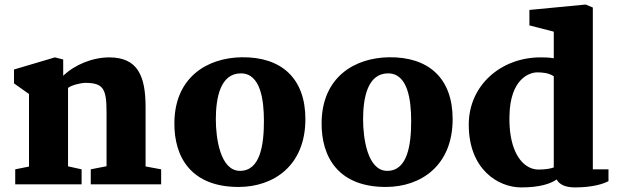

<svg xmlns="http://www.w3.org/2000/svg" viewBox="-20 -816 2735 850"><path d="M47.4 0H341.3V-66.4L281.2 -79.6V-426.8C297.4 -440.4 343.3 -449.2 355.5 -449.2C437 -449.2 451.7 -424.3 451.7 -319.8V-80.1L381.8 -66.4V0H693.4V-66.4L624.5 -79.1V-341.8C624.5 -481 588.9 -561.5 464.4 -562C389.6 -562 311 -529.8 259.8 -480.5V-552.7L223.1 -562L42 -508.3V-446.8L108.4 -399.9V-78.6L47.4 -66.4Z M752 -273.9C750 -117.2 829.1 12.2 1037.1 11.7C1191.9 11.2 1332 -83 1332 -288.6C1332 -470.2 1225.1 -564.5 1050.8 -562.5C897 -560.5 754.4 -474.1 752 -273.9ZM1042.5 -59.6C955.1 -59.6 935.5 -204.1 935.5 -287.6C935.5 -383.3 955.6 -491.2 1046.4 -491.2C1133.8 -491.2 1148.4 -373 1148.4 -280.3C1148.4 -177.2 1133.3 -59.6 1042.5 -59.6Z M1403.8 -273.9C1401.9 -117.2 1481 12.2 1689 11.7C1843.8 11.2 1983.9 -83 1983.9 -288.6C1983.9 -470.2 1877 -564.5 1702.6 -562.5C1548.8 -560.5 1406.2 -474.1 1403.8 -273.9ZM1694.3 -59.6C1606.9 -59.6 1587.4 -204.1 1587.4 -287.6C1587.4 -383.3 1607.4 -491.2 1698.2 -491.2C1785.6 -491.2 1800.3 -373 1800.3 -280.3C1800.3 -177.2 1785.2 -59.6 1694.3 -59.6Z M2055.2 -264.2C2055.2 -65.9 2185.5 13.7 2287.6 13.7C2371.6 13.7 2418.5 -3.4 2444.3 -21.5C2457 1.5 2483.4 13.7 2525.4 13.7C2603 13.7 2651.9 -2 2673.8 -14.2V-66.4H2604.5V-782.7L2572.8 -795.9L2323.7 -772V-703.6L2431.6 -675.8V-558.1C2407.2 -562 2387.7 -562 2373 -562C2198.2 -562 2055.2 -438.5 2055.2 -264.2ZM2330.6 -71.8C2275.4 -93.3 2232.4 -169.4 2235.4 -301.3C2237.8 -470.7 2327.6 -495.6 2357.9 -495.6C2380.4 -495.6 2408.2 -493.7 2431.6 -478.5V-74.7C2417 -69.3 2394 -65.4 2364.7 -65.4C2353 -65.4 2341.8 -67.4 2330.6 -71.8Z"/></svg>

Font: Merriweather
Style: Heavy
Weight: 900
Designer: Eben Sorkin ( eben@eyebytes.com )
Foundry: Sorkin Type Co.
Version: Version 1.003